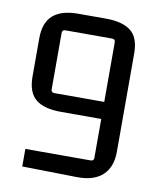

<svg xmlns="http://www.w3.org/2000/svg" viewBox="-75 -700 650 765"><g transform="rotate(10 250.0 -317.0)"><path d="M427 -123Q427 -61 391.5 -28Q356 5 288 4L66 0V-71H330Q343 -71 343 -84V-551Q343 -564 330 -564H141Q128 -564 128 -551V-323Q128 -310 141 -310H354V-241H179Q111 -241 77.5 -268.5Q44 -296 44 -360V-514Q44 -578 78 -608Q112 -638 180 -638H291Q359 -638 393 -611.5Q427 -585 427 -520Z"/></g></svg>

Font: Gemunu Libre ExtraLight
Style: Regular
Weight: 400
Version: Version 1.100